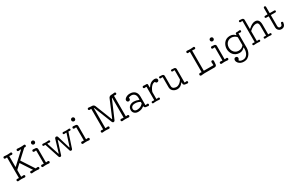

<svg xmlns="http://www.w3.org/2000/svg" viewBox="268 -2709 7537 4942"><g transform="rotate(-30 4036.0 -238.5)"><path d="M88 12Q75 13 64.5 3Q54 -7 54 -21Q54 -35 64.5 -45Q75 -55 88 -53L130 -50H132Q139 -50 139 -58V-654Q139 -663 132 -663Q120 -663 109 -662Q98 -661 89 -659Q76 -658 65.5 -667.5Q55 -677 55 -692Q55 -707 65.5 -717Q76 -727 89 -725Q119 -722 141 -720.5Q163 -719 182 -719Q202 -719 224 -720.5Q246 -722 275 -725Q289 -727 299.5 -717Q310 -707 310 -692Q310 -677 299.5 -667.5Q289 -658 275 -659L214 -665Q205 -665 205 -656V-350Q205 -344 208.5 -342.5Q212 -341 216 -345L550 -654Q553 -657 553 -659Q553 -665 545 -665Q529 -664 512 -662.5Q495 -661 480 -659Q466 -658 455.5 -667.5Q445 -677 445 -692Q445 -707 455.5 -717Q466 -727 480 -725Q511 -722 534.5 -720.5Q558 -719 580 -719Q602 -719 625 -720.5Q648 -722 676 -725Q690 -727 700 -717Q710 -707 710 -692Q710 -678 701 -668.5Q692 -659 679 -659Q674 -659 668.5 -659.5Q663 -660 658 -661Q651 -661 647 -657L398 -428Q391 -423 397 -415L632 -55Q635 -49 644 -49Q657 -51 669 -52Q681 -53 692 -54Q706 -56 716.5 -46Q727 -36 727 -21Q727 -6 716.5 3.5Q706 13 692 12Q661 9 637.5 7.5Q614 6 592 6Q570 6 547.5 7.5Q525 9 496 12Q483 13 472.5 3Q462 -7 462 -21Q462 -35 472.5 -45.5Q483 -56 496 -54Q508 -53 521 -52Q534 -51 547 -50H549Q560 -50 553 -60L349 -371Q344 -379 337 -372L210 -255Q205 -250 205 -244V-57Q205 -48 214 -48Q230 -50 245.5 -51Q261 -52 274 -53Q288 -55 298.5 -45Q309 -35 309 -21Q309 -6 298.5 3.5Q288 13 274 12Q246 9 224 7.5Q202 6 181 6Q161 6 139 7.5Q117 9 88 12Z M910 -605Q888 -605 872 -621Q856 -637 856 -659Q856 -682 872 -697.5Q888 -713 910 -713Q933 -713 948.5 -697.5Q964 -682 964 -659Q964 -637 948.5 -621Q933 -605 910 -605ZM822 12Q808 13 797.5 3.5Q787 -6 787 -21Q787 -36 797.5 -46Q808 -56 822 -54Q833 -53 844.5 -52Q856 -51 868 -49Q878 -49 878 -58V-435Q878 -444 869 -444Q857 -443 845 -442.5Q833 -442 822 -440Q808 -439 797.5 -448.5Q787 -458 787 -473Q787 -487 796.5 -496.5Q806 -506 819 -506Q819 -506 816 -507Q815 -507 813 -507Q815 -507 816 -507Q835 -505 858.5 -503Q882 -501 888 -501Q911 -501 926.5 -485.5Q942 -470 942 -447V-58Q942 -49 952 -49Q964 -51 976 -52Q988 -53 998 -54Q1012 -56 1022 -46Q1032 -36 1032 -21Q1032 -6 1022 3.5Q1012 13 998 12Q978 10 954.5 8Q931 6 910 6Q889 6 865.5 8Q842 10 822 12Z M1335 12Q1322 12 1311.5 4Q1301 -4 1297 -17L1157 -443Q1155 -450 1146 -450L1113 -448Q1101 -447 1092 -455.5Q1083 -464 1083 -477Q1083 -489 1092 -498Q1101 -507 1114 -506Q1140 -504 1159.5 -502.5Q1179 -501 1197 -501Q1215 -501 1234.5 -502.5Q1254 -504 1280 -506Q1293 -507 1302 -498Q1311 -489 1311 -477Q1311 -464 1302 -455.5Q1293 -447 1281 -448Q1268 -450 1253.5 -450.5Q1239 -451 1224 -452H1222Q1213 -452 1216 -442L1331 -88Q1333 -82 1337 -82Q1342 -82 1343 -88L1455 -462Q1460 -477 1472 -486Q1484 -495 1498 -495Q1512 -495 1524.5 -486Q1537 -477 1541 -462L1653 -88Q1655 -82 1659 -82Q1664 -82 1665 -88L1780 -442Q1780 -443 1780.5 -444Q1781 -445 1781 -446Q1781 -452 1774 -452Q1759 -452 1745 -451Q1731 -450 1717 -448Q1705 -447 1696 -455.5Q1687 -464 1687 -477Q1687 -489 1696 -498Q1705 -507 1718 -506Q1744 -504 1763.5 -502.5Q1783 -501 1801 -501Q1819 -501 1839 -502.5Q1859 -504 1884 -506Q1897 -507 1906 -498Q1915 -489 1915 -477Q1915 -464 1906 -455.5Q1897 -447 1885 -448L1849 -451H1847Q1841 -451 1838 -444L1697 -16Q1693 -3 1682.5 4.5Q1672 12 1659 12Q1630 12 1622 -16L1504 -395Q1503 -401 1498 -401Q1494 -401 1492 -395L1373 -17Q1369 -4 1359 4Q1349 12 1335 12Z M2101 -605Q2079 -605 2063 -621Q2047 -637 2047 -659Q2047 -682 2063 -697.5Q2079 -713 2101 -713Q2124 -713 2139.5 -697.5Q2155 -682 2155 -659Q2155 -637 2139.5 -621Q2124 -605 2101 -605ZM2013 12Q1999 13 1988.5 3.5Q1978 -6 1978 -21Q1978 -36 1988.5 -46Q1999 -56 2013 -54Q2024 -53 2035.5 -52Q2047 -51 2059 -49Q2069 -49 2069 -58V-435Q2069 -444 2060 -444Q2048 -443 2036 -442.5Q2024 -442 2013 -440Q1999 -439 1988.5 -448.5Q1978 -458 1978 -473Q1978 -487 1987.5 -496.5Q1997 -506 2010 -506Q2010 -506 2007 -507Q2006 -507 2004 -507Q2006 -507 2007 -507Q2026 -505 2049.5 -503Q2073 -501 2079 -501Q2102 -501 2117.5 -485.5Q2133 -470 2133 -447V-58Q2133 -49 2143 -49Q2155 -51 2167 -52Q2179 -53 2189 -54Q2203 -56 2213 -46Q2223 -36 2223 -21Q2223 -6 2213 3.5Q2203 13 2189 12Q2169 10 2145.5 8Q2122 6 2101 6Q2080 6 2056.5 8Q2033 10 2013 12Z M2593 12Q2579 13 2568.5 3.5Q2558 -6 2558 -21Q2558 -36 2568.5 -46Q2579 -56 2593 -54Q2602 -53 2612.5 -52Q2623 -51 2633 -50H2635Q2642 -50 2642 -59V-653Q2642 -662 2633 -662Q2625 -661 2615.5 -661Q2606 -661 2596 -659Q2582 -657 2571 -667Q2560 -677 2560 -692Q2560 -706 2571 -716Q2582 -726 2596 -724Q2629 -720 2651 -718Q2673 -716 2698 -716Q2722 -716 2742.5 -702Q2763 -688 2772 -665L2967 -170Q2970 -164 2973 -164Q2978 -164 2979 -170L3188 -666Q3197 -688 3217.5 -702Q3238 -716 3263 -716Q3289 -716 3310 -718Q3331 -720 3362 -724Q3376 -726 3387 -716Q3398 -706 3398 -691Q3398 -677 3387 -667Q3376 -657 3362 -659Q3341 -662 3325 -662H3323Q3316 -662 3316 -654V-59Q3316 -50 3324 -50Q3335 -50 3345 -51.5Q3355 -53 3365 -54Q3379 -56 3389.5 -46Q3400 -36 3400 -21Q3400 -6 3389.5 3.5Q3379 13 3365 12Q3336 9 3314 7.5Q3292 6 3272 6Q3252 6 3230.5 7.5Q3209 9 3179 12Q3166 13 3155.5 3.5Q3145 -6 3145 -21Q3145 -36 3155.5 -46Q3166 -56 3179 -54L3241 -48Q3250 -48 3250 -57V-632Q3250 -639 3246 -640Q3242 -641 3240 -635L3012 -105Q2999 -78 2971 -78Q2958 -78 2947.5 -86Q2937 -94 2932 -105L2718 -641Q2717 -647 2713 -647Q2708 -647 2708 -639V-57Q2708 -48 2717 -48L2779 -54Q2793 -56 2803 -46Q2813 -36 2813 -21Q2813 -6 2803 3.5Q2793 13 2779 12Q2750 9 2728 7.5Q2706 6 2686 6Q2666 6 2644 7.5Q2622 9 2593 12Z M3652 11Q3587 11 3545.5 -26.5Q3504 -64 3504 -122Q3504 -196 3553.5 -236.5Q3603 -277 3680 -277Q3746 -277 3824 -245Q3826 -244 3829 -244Q3835 -244 3835 -251V-301Q3835 -370 3798.5 -408Q3762 -446 3706 -446Q3669 -446 3628 -428Q3621 -424 3624 -416Q3628 -407 3628 -396Q3628 -376 3613.5 -361Q3599 -346 3577 -346Q3553 -346 3539 -362.5Q3525 -379 3525 -401Q3525 -424 3541 -443Q3567 -473 3606.5 -489.5Q3646 -506 3691 -506Q3790 -506 3843.5 -452.5Q3897 -399 3897 -301V-54Q3897 -45 3906 -45Q3919 -46 3931 -49.5Q3943 -53 3954 -53Q3967 -53 3975.5 -44Q3984 -35 3984 -21Q3984 -6 3973 3.5Q3962 13 3948 11Q3935 8 3920 6Q3905 4 3889 3Q3866 3 3850.5 -13Q3835 -29 3835 -51Q3835 -52 3834.5 -52Q3834 -52 3834 -52Q3831 -52 3824 -47Q3789 -19 3748.5 -4Q3708 11 3652 11ZM3652 -49Q3711 -51 3751.5 -68.5Q3792 -86 3831 -127Q3835 -132 3835 -138V-174Q3835 -181 3829 -184Q3807 -196 3772.5 -208Q3738 -220 3684 -220Q3628 -220 3595.5 -194Q3563 -168 3563 -122Q3563 -90 3588 -69.5Q3613 -49 3652 -49Z M4101 12Q4089 13 4079.5 4.5Q4070 -4 4070 -17Q4070 -31 4079 -39.5Q4088 -48 4101 -46L4148 -43H4150Q4157 -43 4157 -51V-435Q4157 -444 4148 -444Q4136 -443 4124 -442.5Q4112 -442 4101 -440Q4087 -439 4076.5 -448.5Q4066 -458 4066 -473Q4066 -487 4077 -497Q4088 -507 4101 -505Q4122 -503 4133.5 -502Q4145 -501 4157 -501Q4169 -501 4189 -501Q4203 -501 4211.5 -492Q4220 -483 4220 -470V-390Q4220 -382 4224 -382Q4228 -382 4231 -387Q4297 -497 4407 -511Q4413 -512 4419 -512.5Q4425 -513 4431 -513Q4465 -513 4486 -497.5Q4507 -482 4507 -453Q4507 -433 4492.5 -418.5Q4478 -404 4455 -404Q4436 -404 4424.5 -414.5Q4413 -425 4409 -436Q4406 -444 4399 -444Q4360 -444 4325.5 -416.5Q4291 -389 4264.5 -346.5Q4238 -304 4222 -257Q4220 -253 4220 -246V-51Q4220 -42 4229 -43L4277 -46Q4290 -48 4299 -39.5Q4308 -31 4308 -17Q4308 -4 4298.5 4.5Q4289 13 4277 12Q4246 9 4226.5 7.5Q4207 6 4189 6Q4168 6 4149 7.5Q4130 9 4101 12Z M4822 11Q4754 11 4704 -24Q4642 -69 4642 -150V-443Q4642 -453 4633 -451L4586 -448Q4573 -447 4564 -455.5Q4555 -464 4555 -477Q4555 -490 4564 -498.5Q4573 -507 4585 -505Q4609 -503 4622.5 -502.5Q4636 -502 4651 -501Q4674 -501 4689.5 -485.5Q4705 -470 4705 -447V-150Q4705 -115 4720 -95Q4735 -75 4756 -66Q4777 -57 4796 -54.5Q4815 -52 4822 -52Q4870 -52 4915 -83.5Q4960 -115 4994 -170Q4997 -176 4997 -181V-443Q4997 -453 4988 -451L4941 -448Q4928 -447 4919 -455.5Q4910 -464 4910 -477Q4910 -490 4919 -498.5Q4928 -507 4940 -505Q4964 -503 4977.5 -502.5Q4991 -502 5006 -501Q5029 -501 5044.5 -485.5Q5060 -470 5060 -447V-54Q5060 -45 5070 -45Q5081 -46 5092 -48Q5103 -50 5113 -51Q5127 -53 5137 -43.5Q5147 -34 5147 -20Q5147 -6 5137 3Q5127 12 5113 11Q5099 9 5083 6.5Q5067 4 5051 3Q5029 2 5013 -13.5Q4997 -29 4997 -51V-82Q4997 -88 4993.5 -89.5Q4990 -91 4986 -86Q4915 11 4822 11Z M5528 11Q5512 13 5500.5 2Q5489 -9 5489 -25Q5489 -40 5499.5 -51Q5510 -62 5524 -62Q5534 -62 5544 -60.5Q5554 -59 5565 -58H5567Q5574 -58 5574 -66V-654Q5574 -663 5567 -663Q5555 -663 5544 -662Q5533 -661 5524 -659Q5510 -658 5499.5 -667.5Q5489 -677 5489 -692Q5489 -707 5499.5 -717Q5510 -727 5524 -725Q5553 -722 5575 -720.5Q5597 -719 5617 -719Q5637 -719 5659 -720.5Q5681 -722 5710 -725Q5724 -727 5734 -717Q5744 -707 5744 -692Q5744 -677 5734 -667.5Q5724 -658 5710 -659L5649 -665Q5640 -665 5640 -656V-71Q5640 -62 5649 -62H5919Q5929 -62 5927 -71Q5926 -93 5924 -115Q5922 -137 5922 -153Q5922 -167 5932.5 -177Q5943 -187 5957 -187Q5972 -187 5983 -176Q5994 -165 5993 -150Q5992 -128 5990 -102.5Q5988 -77 5986 -51Q5985 -29 5968.5 -13Q5952 3 5930 3H5626Q5600 4 5575 6.5Q5550 9 5528 11Z M6220 -605Q6198 -605 6182 -621Q6166 -637 6166 -659Q6166 -682 6182 -697.5Q6198 -713 6220 -713Q6243 -713 6258.5 -697.5Q6274 -682 6274 -659Q6274 -637 6258.5 -621Q6243 -605 6220 -605ZM6132 12Q6118 13 6107.5 3.5Q6097 -6 6097 -21Q6097 -36 6107.5 -46Q6118 -56 6132 -54Q6143 -53 6154.5 -52Q6166 -51 6178 -49Q6188 -49 6188 -58V-435Q6188 -444 6179 -444Q6167 -443 6155 -442.5Q6143 -442 6132 -440Q6118 -439 6107.5 -448.5Q6097 -458 6097 -473Q6097 -487 6106.5 -496.5Q6116 -506 6129 -506Q6129 -506 6126 -507Q6125 -507 6123 -507Q6125 -507 6126 -507Q6145 -505 6168.5 -503Q6192 -501 6198 -501Q6221 -501 6236.5 -485.5Q6252 -470 6252 -447V-58Q6252 -49 6262 -49Q6274 -51 6286 -52Q6298 -53 6308 -54Q6322 -56 6332 -46Q6342 -36 6342 -21Q6342 -6 6332 3.5Q6322 13 6308 12Q6288 10 6264.5 8Q6241 6 6220 6Q6199 6 6175.5 8Q6152 10 6132 12Z M6658 253Q6552 253 6496 184Q6466 148 6466 108Q6466 82 6480.5 63Q6495 44 6522 44Q6548 44 6562.5 60.5Q6577 77 6577 98Q6577 110 6571.5 122Q6566 134 6554 145Q6547 152 6551 157Q6579 199 6658 199Q6703 199 6735.5 179Q6768 159 6789 126.5Q6810 94 6820 55.5Q6830 17 6830 -21V-60Q6830 -66 6827 -67.5Q6824 -69 6819 -64Q6790 -33 6753.5 -15Q6717 3 6676 3Q6614 3 6567.5 -19Q6521 -41 6490.5 -78Q6460 -115 6445 -160Q6430 -205 6430 -251Q6430 -296 6444.5 -340.5Q6459 -385 6488 -422.5Q6517 -460 6561.5 -482.5Q6606 -505 6666 -505Q6716 -505 6754 -487.5Q6792 -470 6819 -440Q6822 -437 6825 -437Q6830 -437 6830 -445V-467Q6830 -481 6839.5 -490Q6849 -499 6862 -499H6899Q6902 -499 6913.5 -500.5Q6925 -502 6936.5 -503.5Q6948 -505 6951 -505Q6964 -507 6974 -498Q6984 -489 6984 -475Q6984 -461 6974 -452Q6964 -443 6951 -444Q6940 -446 6927.5 -447Q6915 -448 6902 -449H6900Q6893 -449 6893 -441V-21Q6893 21 6879.5 68.5Q6866 116 6837.5 158Q6809 200 6764.5 226.5Q6720 253 6658 253ZM6675 -58Q6723 -58 6762 -76.5Q6801 -95 6826 -129Q6830 -134 6830 -140V-367Q6830 -373 6826 -378Q6798 -410 6758 -428Q6718 -446 6674 -446Q6622 -446 6582 -421Q6542 -396 6519 -352.5Q6496 -309 6496 -252Q6496 -198 6519.5 -154Q6543 -110 6583.5 -84Q6624 -58 6675 -58Z M7090 11Q7078 12 7069 4Q7060 -4 7060 -17Q7060 -30 7069 -39Q7078 -48 7090 -46L7134 -43H7136Q7143 -43 7143 -51V-668Q7143 -678 7134 -676L7089 -673Q7076 -672 7067 -680.5Q7058 -689 7058 -702Q7058 -715 7067 -723.5Q7076 -732 7088 -730Q7102 -729 7119 -727.5Q7136 -726 7152 -725Q7175 -724 7190.5 -708.5Q7206 -693 7206 -671V-408Q7206 -402 7209.5 -401Q7213 -400 7217 -404Q7325 -506 7416 -506Q7544 -506 7544 -334V-51Q7544 -41 7554 -43L7596 -46Q7608 -48 7617 -39Q7626 -30 7626 -17Q7626 -4 7617 4Q7608 12 7596 11Q7563 8 7545 7Q7527 6 7512 6Q7493 6 7475.5 7.5Q7458 9 7428 11Q7416 12 7407 4Q7398 -4 7398 -17Q7398 -30 7407 -39Q7416 -48 7428 -46L7471 -43H7473Q7480 -43 7480 -51V-335Q7480 -388 7462 -413Q7444 -438 7404 -438Q7317 -438 7211 -341Q7206 -336 7206 -329V-51Q7206 -42 7215 -43L7258 -46Q7270 -48 7279 -39Q7288 -30 7288 -17Q7288 -4 7279 4Q7270 12 7258 11Q7226 8 7208 7Q7190 6 7174 6Q7156 6 7138 7.5Q7120 9 7090 11Z M7909 12Q7857 12 7822.5 -24Q7788 -60 7788 -112V-432Q7788 -441 7779 -441H7713Q7701 -441 7692.5 -449.5Q7684 -458 7684 -470Q7684 -481 7692.5 -489.5Q7701 -498 7713 -498H7779Q7788 -498 7788 -507V-684Q7788 -698 7797.5 -707Q7807 -716 7820 -716Q7833 -716 7842 -707Q7851 -698 7851 -684V-507Q7851 -498 7860 -498H7987Q7999 -498 8007 -490Q8015 -482 8015 -470Q8015 -458 8006.5 -449.5Q7998 -441 7987 -441H7860Q7851 -441 7851 -432V-112Q7851 -109 7854 -94Q7857 -79 7869 -65Q7881 -51 7909 -51Q7938 -51 7952.5 -67.5Q7967 -84 7972 -121Q7975 -149 8001 -149Q8016 -149 8026 -139Q8036 -129 8034 -115Q8019 12 7909 12Z"/></g></svg>

Font: Kiwi Maru Light
Style: Regular
Weight: 300
Designer: Hiroki-Chan
Version: Version 1.100